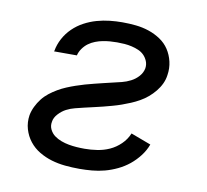

<svg xmlns="http://www.w3.org/2000/svg" viewBox="-65 -599 730 678"><g transform="rotate(10 300.0 -260.0)"><path d="M261 8Q235 8 209.5 5.5Q184 3 160.5 -4Q137 -11 116 -23.5Q95 -36 80 -55Q65 -74 58 -98Q51 -122 55 -148Q58 -164 65.5 -179.5Q73 -195 83.5 -208.5Q94 -222 107.5 -232.5Q121 -243 135.5 -251.5Q150 -260 165.5 -266.5Q181 -273 197 -278.5Q213 -284 228.5 -288.5Q244 -293 260.5 -297Q277 -301 293 -305Q309 -309 324.5 -312.5Q340 -316 356 -320Q372 -324 387.5 -332Q403 -340 414.5 -353Q426 -366 429 -382Q431 -396 426 -408Q421 -420 412.5 -428.5Q404 -437 392.5 -442Q381 -447 368 -450Q355 -453 342 -454Q329 -455 315 -455Q302 -455 289.5 -454Q277 -453 264 -450.5Q251 -448 238 -443Q225 -438 214 -430Q203 -422 194.5 -410Q186 -398 183 -385H101L102 -387Q106 -410 117.5 -431.5Q129 -453 146.5 -470Q164 -487 185.5 -498.5Q207 -510 230 -516.5Q253 -523 276 -525.5Q299 -528 321 -528Q346 -528 370 -525.5Q394 -523 416.5 -515.5Q439 -508 458.5 -495Q478 -482 490.5 -463Q503 -444 508.5 -420.5Q514 -397 510 -372Q508 -356 501 -341Q494 -326 483 -312.5Q472 -299 459 -288Q446 -277 431 -268.5Q416 -260 400.5 -253.5Q385 -247 369.5 -241.5Q354 -236 337.5 -231.5Q321 -227 305.5 -223Q290 -219 274 -215.5Q258 -212 241.5 -208Q225 -204 209 -200Q193 -196 178.5 -188.5Q164 -181 151.5 -167.5Q139 -154 137 -139Q134 -124 140.5 -111Q147 -98 158 -90Q169 -82 182.5 -77Q196 -72 210 -69.5Q224 -67 238 -66Q252 -65 267 -65Q289 -65 312 -68.5Q335 -72 356 -81.5Q377 -91 394.5 -108Q412 -125 421 -147L493 -120Q485 -98 470 -78.5Q455 -59 436.5 -44Q418 -29 396 -18.5Q374 -8 351.5 -2Q329 4 306 6Q283 8 261 8Z"/></g></svg>

Font: Iosevka Extended
Style: Italic
Weight: 400
Width: 7
Italic angle: -9°
Monospace: yes
Designer: Belleve Invis
Foundry: Belleve Invis
Version: Version 32.5.0; ttfautohint (v1.8.4)